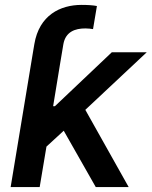

<svg xmlns="http://www.w3.org/2000/svg" viewBox="-20 -757 614 777"><path d="M367.5 0H500.7L325.3 -312.5L573.9 -545.5H432.5L202.1 -327.1H195L223 -497.9L236.5 -578.5C245.4 -628.2 283.4 -642 325.3 -642C336.6 -642 348 -640.6 356.5 -639.2L372.2 -732.6C357.2 -735.8 334.5 -737.2 310 -737.2C224.1 -737.2 138.5 -695.7 119 -578.5L114 -549L23.1 0H140.6L168 -163.7L237.9 -228Z"/></svg>

Font: Magic Ui Pro Semi Bold
Style: Italic
Weight: 600
Italic angle: -9.39999°
Designer: Stefan Endress, Andreas Faust
Version: Version 1.000;FEAKit 1.0